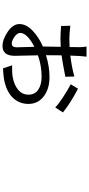

<svg xmlns="http://www.w3.org/2000/svg" viewBox="393 -1057 714 1540"><g transform="rotate(90 750.0 -287.0)"><path d="M330.1 -24.4Q359.4 -24.4 359.4 -63.5Q359.4 -88.9 355.5 -206.1Q244.1 -147.5 244.1 -91.8Q244.1 -68.4 274.9 -46.4Q305.7 -24.4 330.1 -24.4ZM422.9 -303.7V-298.8Q513.7 -327.1 597.7 -327.1Q692.4 -327.1 752.9 -280.8Q813.5 -234.4 813.5 -158.2Q813.5 -85 764.2 -33.2Q714.8 18.6 619.1 37.1Q588.9 43 528.3 45.9L503.9 -27.3Q562.5 -25.4 599.6 -32.2Q661.1 -43 700.2 -75.7Q739.3 -108.4 739.3 -158.2Q739.3 -210 699.2 -236.8Q659.2 -263.7 596.7 -263.7Q506.8 -263.7 423.8 -234.4Q423.8 -199.2 425.8 -133.3Q427.7 -67.4 427.7 -48.8Q427.7 49.8 349.6 49.8Q295.9 49.8 234.4 7.8Q172.9 -34.2 172.9 -85.9Q172.9 -141.6 227.1 -192.4Q281.2 -243.2 353.5 -274.4V-300.8Q353.5 -317.4 354.5 -356.9Q355.5 -396.5 355.5 -417Q312.5 -415 292 -415Q248 -415 188.5 -419.9L186.5 -494.1Q250 -486.3 292 -486.3Q310.5 -486.3 357.4 -488.3Q357.4 -508.8 357.9 -536.1Q358.4 -563.5 358.4 -567.4Q358.4 -594.7 353.5 -624H434.6Q428.7 -585.9 425.8 -494.1Q516.6 -504.9 593.8 -526.4L595.7 -454.1Q476.6 -430.7 423.8 -423.8Q423.8 -402.3 423.3 -361.8Q422.9 -321.3 422.9 -303.7ZM656.2 -497.1 691.4 -555.7Q809.6 -494.1 881.8 -434.6L841.8 -373Q815.4 -399.4 756.8 -437.5Q698.2 -475.6 656.2 -497.1Z"/></g></svg>

Font: Bpmf Zihi Sans Regular
Style: Regular
Weight: 400
Foundry: But Ko
Version: Version 1.320